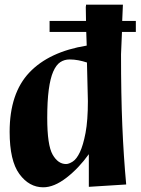

<svg xmlns="http://www.w3.org/2000/svg" viewBox="-20 -784 598 817"><path d="M191 -648V-695H346L345 -757H346V-764H503L500 -695H558V-648H499L495 -553Q495 -379 500.5 -248.5Q506 -118 517 1L358 11V-128Q315 -68 262.5 -27.5Q210 13 164 13Q104 13 62.5 -43.5Q21 -100 21 -223Q21 -387 105 -475.5Q189 -564 349 -590L347 -648ZM181 -282Q181 -166 204 -126Q227 -86 261 -86Q273 -86 289.5 -96.5Q306 -107 320 -136.5Q334 -166 344 -218.5Q354 -271 354 -354L350 -518Q332 -524 313.5 -527.5Q295 -531 276 -531Q254 -531 236.5 -519.5Q219 -508 206.5 -479.5Q194 -451 187.5 -402.5Q181 -354 181 -282Z"/></svg>

Font: Trickster
Style: Regular
Weight: 400
Designer: Jean-Baptiste Morizot
Foundry: Jean-Baptiste Morizot
Version: Version 2.000;PS 2.0;hotconv 1.0.88;makeotf.lib2.5.647800